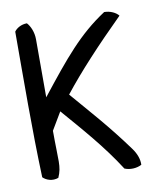

<svg xmlns="http://www.w3.org/2000/svg" viewBox="-74 -667 617 743"><g transform="rotate(-10 234.5 -295.5)"><path d="M32 -584C32 -394 30 -201 37 -11C50 2 74 11 98 2C117 -41 109 -60 109 -181C123 -204 136 -227 150 -250C220 -169 295 -85 356 11C378 20 404 18 423 8C424 -13 416 -36 400 -58C326 -160 260 -232 195 -308C259 -389 340 -476 440 -575C430 -588 408 -599 384 -599C279 -530 214 -450 106 -313V-541C106 -569 95 -594 82 -608C60 -608 41 -597 32 -584Z"/></g></svg>

Font: Snowfall
Style: Regular
Weight: 400
Designer: Jasper
Foundry: Cannot Into Space Fonts
Version: Version 0.9